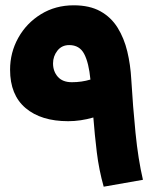

<svg xmlns="http://www.w3.org/2000/svg" viewBox="-20 -704 606 724"><path d="M371 0Q353 -64 345 -130Q337 -196 332 -261Q284 -247 237 -247Q135 -247 76.5 -296.5Q18 -346 18 -441Q18 -506 49 -561.5Q80 -617 134.5 -650.5Q189 -684 258 -684Q318 -684 358.5 -661.5Q399 -639 423.5 -599.5Q448 -560 460 -510Q472 -460 475 -405Q481 -303 491 -203Q501 -103 519 -26ZM180 -465Q180 -435 198 -414.5Q216 -394 251 -394Q288 -394 321 -404Q315 -467 297.5 -500.5Q280 -534 241 -534Q213 -534 196.5 -513Q180 -492 180 -465Z"/></svg>

Font: Noto Sans Thaana ExtraBold
Style: Regular
Weight: 800
Designer: David Williams
Foundry: Google Inc.
Version: Version 3.001; ttfautohint (v1.8.4.7-5d5b)